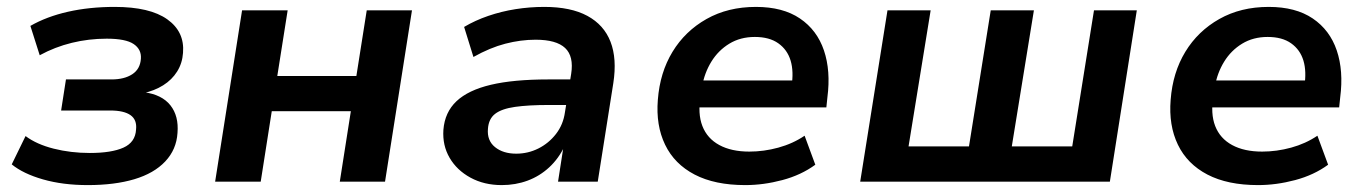

<svg xmlns="http://www.w3.org/2000/svg" viewBox="-20 -526 3955 556"><path d="M234 10Q162 10 104.5 -6.5Q47 -23 14 -50L54 -132Q86 -108 135.5 -95.5Q185 -83 240 -83Q303 -83 337.5 -98.5Q372 -114 374 -151Q377 -179 358 -192.5Q339 -206 299 -206H157L171 -296H303Q340 -296 363 -311Q386 -326 388 -356Q390 -383 367 -398.5Q344 -414 289 -414Q237 -414 188 -402Q139 -390 95 -366L68 -451Q115 -478 177 -492Q239 -506 312 -506Q414 -506 464.5 -470Q515 -434 510 -373Q508 -343 493 -319Q478 -295 452.5 -279Q427 -263 394 -256L397 -259Q449 -252 473.5 -221Q498 -190 494 -141Q491 -93 458.5 -58.5Q426 -24 369 -7Q312 10 234 10Z M603 0 681 -496H813L783 -306H1012L1042 -496H1173L1095 0H964L996 -204H767L735 0Z M1433 10Q1382 10 1342.5 -11.5Q1303 -33 1282 -69Q1261 -105 1264 -150Q1268 -201 1302 -233Q1336 -265 1401.5 -280.5Q1467 -296 1568 -296H1646L1635 -222H1570Q1510 -222 1471.5 -216.5Q1433 -211 1414 -196.5Q1395 -182 1393 -153Q1390 -119 1413.5 -100Q1437 -81 1475 -81Q1509 -81 1539 -96Q1569 -111 1590 -138Q1611 -165 1616 -201L1634 -312Q1642 -363 1616.5 -387Q1591 -411 1531 -411Q1488 -411 1443.5 -399.5Q1399 -388 1351 -361L1324 -448Q1356 -467 1394 -480Q1432 -493 1473 -499.5Q1514 -506 1556 -506Q1633 -506 1681 -480Q1729 -454 1748 -405Q1767 -356 1756 -285L1711 0H1596L1612 -103H1615Q1598 -67 1570.5 -41.5Q1543 -16 1508 -3Q1473 10 1433 10Z M2138 10Q2050 10 1991.5 -20.5Q1933 -51 1906 -107Q1879 -163 1885 -237Q1891 -316 1927.5 -376Q1964 -436 2026 -471Q2088 -506 2169 -506Q2247 -506 2296.5 -472.5Q2346 -439 2366 -380Q2386 -321 2376 -244L2373 -215H1985L1997 -293H2290L2272 -275Q2279 -319 2269.5 -350.5Q2260 -382 2234 -400.5Q2208 -419 2166 -419Q2124 -419 2092 -399.5Q2060 -380 2040 -347.5Q2020 -315 2013 -275L2009 -249Q2000 -197 2014 -161Q2028 -125 2063 -106Q2098 -87 2150 -87Q2192 -87 2234 -98.5Q2276 -110 2310 -133L2341 -49Q2300 -19 2245.5 -4.5Q2191 10 2138 10Z M2471 0 2550 -496H2675L2611 -102H2786L2849 -496H2974L2910 -102H3085L3148 -496H3272L3194 0Z M3623 10Q3535 10 3476.5 -20.5Q3418 -51 3391 -107Q3364 -163 3370 -237Q3376 -316 3412.5 -376Q3449 -436 3511 -471Q3573 -506 3654 -506Q3732 -506 3781.5 -472.5Q3831 -439 3851 -380Q3871 -321 3861 -244L3858 -215H3470L3482 -293H3775L3757 -275Q3764 -319 3754.5 -350.5Q3745 -382 3719 -400.5Q3693 -419 3651 -419Q3609 -419 3577 -399.5Q3545 -380 3525 -347.5Q3505 -315 3498 -275L3494 -249Q3485 -197 3499 -161Q3513 -125 3548 -106Q3583 -87 3635 -87Q3677 -87 3719 -98.5Q3761 -110 3795 -133L3826 -49Q3785 -19 3730.5 -4.5Q3676 10 3623 10Z"/></svg>

Font: Nunito Sans 9pt
Style: Bold Italic
Weight: 700
Italic angle: -9°
Version: Version 3.101;gftools[0.9.27]